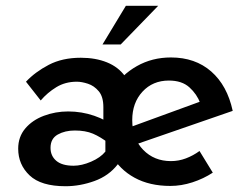

<svg xmlns="http://www.w3.org/2000/svg" viewBox="-20 -634 860 665"><path d="M207 11Q122 11 82.5 -26.5Q43 -64 43 -119Q43 -160 67.5 -189Q92 -218 132 -233Q172 -248 216 -248Q263 -248 306.5 -233Q350 -218 375 -195L358 -137Q328 -160 302 -171Q276 -182 239 -182Q205 -182 180 -168Q155 -154 155 -122Q155 -94 175 -77Q195 -60 235 -60Q263 -60 295.5 -74Q328 -88 345 -109V-168H388V-65Q357 -25 307 -7Q257 11 207 11ZM338 -202V-263Q338 -299 322 -318Q306 -337 284.5 -344Q263 -351 246 -351Q206 -351 175 -332Q144 -313 121 -286L70 -351Q102 -385 149 -409.5Q196 -434 260 -434Q311 -434 350.5 -418Q390 -402 413 -370Q436 -338 436 -291V-261ZM570 10Q498 10 446 -18.5Q394 -47 366 -97.5Q338 -148 338 -212Q338 -274 369.5 -324.5Q401 -375 454 -405Q507 -435 572 -435Q656 -435 711.5 -386.5Q767 -338 786 -250L445 -132L421 -190L695 -290L674 -276Q662 -308 636 -331.5Q610 -355 565 -355Q509 -355 473.5 -316.5Q438 -278 438 -218Q438 -154 476 -115Q514 -76 572 -76Q599 -76 624 -85.5Q649 -95 671 -111L717 -36Q685 -15 646.5 -2.5Q608 10 570 10ZM528 -614 398 -480H335L416 -614Z"/></svg>

Font: Reem Kufi
Style: Regular
Weight: 400
Designer: Khaled Hosny
Version: Version 1.6